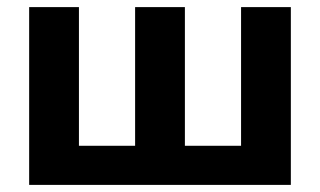

<svg xmlns="http://www.w3.org/2000/svg" viewBox="-20 -520 899 540"><path d="M62 -500H202V-110H360V-500H500V-110H658V-500H798V0H62Z"/></svg>

Font: Moderustic SemiBold
Style: Regular
Weight: 600
Designer: Tural Alisoy
Foundry: TAFT Foundry
Version: Version 2.120